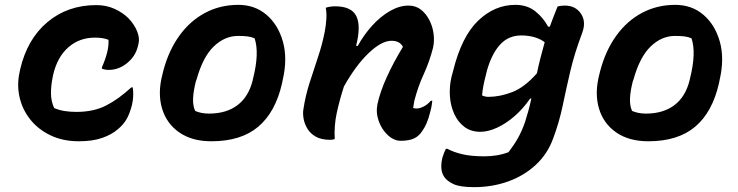

<svg xmlns="http://www.w3.org/2000/svg" viewBox="-20 -570 3040 791"><path d="M377 -549Q418 -549 452 -533.5Q486 -518 509 -495Q533 -470 544.5 -442Q556 -414 551 -392L548 -379Q538 -338 503.5 -310Q469 -282 428 -282Q413 -282 400 -287V-293Q430 -361 427 -406Q405 -415 371 -415Q307 -415 261.5 -375Q216 -335 199 -262L197 -252Q190 -218 190 -186Q190 -154 203 -125Q224 -116 246.5 -112.5Q269 -109 295 -109Q366 -109 417.5 -135.5Q469 -162 521 -210H527Q532 -174 524 -139Q515 -103 502 -80Q489 -57 466 -38Q441 -16 401.5 -2Q362 12 305 12Q239 12 188 -12.5Q137 -37 104.5 -78Q72 -119 60.5 -170Q49 -221 61 -274L63 -284Q92 -409 175.5 -479Q259 -549 377 -549Z M962 -550Q1030 -550 1078 -509Q1126 -468 1145.5 -398.5Q1165 -329 1145 -242L1142 -227Q1115 -108 1044 -48Q973 12 851 12Q771 12 718.5 -24.5Q666 -61 647.5 -123.5Q629 -186 649 -263L653 -279Q675 -362 719 -423Q763 -484 825 -517Q887 -550 962 -550ZM961 -422Q906 -422 861 -379Q816 -336 790 -243L787 -235Q777 -196 775.5 -165.5Q774 -135 784 -113Q809 -102 841 -102Q912 -102 958 -136.5Q1004 -171 1021 -239L1023 -248Q1049 -352 1029 -412Q1016 -418 1000 -420Q984 -422 961 -422Z M1322 -538Q1339 -544 1361 -544Q1428 -544 1448 -503.5Q1468 -463 1447 -381H1454Q1478 -425 1512 -463Q1546 -501 1585.5 -524Q1625 -547 1663 -547Q1693 -547 1714.5 -530Q1736 -513 1749.5 -486Q1763 -459 1766.5 -429Q1770 -399 1764 -373Q1749 -315 1725.5 -264Q1702 -213 1687 -155Q1686 -147 1684.5 -140Q1683 -133 1682 -125Q1686 -124 1689.5 -123.5Q1693 -123 1697 -123Q1709 -123 1725 -131Q1741 -139 1755 -155H1761Q1760 -146 1758.5 -136Q1757 -126 1753 -111Q1746 -82 1737.5 -62.5Q1729 -43 1720 -31Q1707 -10 1686.5 0Q1666 10 1631 10Q1603 10 1578 -13Q1553 -36 1540.5 -70.5Q1528 -105 1535 -141Q1546 -192 1573.5 -252.5Q1601 -313 1640 -377Q1627 -402 1593 -402Q1552 -402 1499 -351.5Q1446 -301 1397 -214Q1379 -158 1367.5 -105.5Q1356 -53 1359 3Q1350 6 1340 6Q1304 6 1281 -7Q1258 -20 1246 -40.5Q1234 -61 1230.5 -82.5Q1227 -104 1230 -120Q1238 -174 1255 -227.5Q1272 -281 1290 -334.5Q1308 -388 1318 -440Q1323 -466 1324.5 -492Q1326 -518 1322 -538Z M2103 -550Q2153 -550 2186.5 -522.5Q2220 -495 2238 -460H2245Q2252 -479 2260 -500Q2268 -521 2277 -543Q2283 -545 2290.5 -546Q2298 -547 2307 -547Q2351 -547 2373.5 -513.5Q2396 -480 2378 -433Q2346 -348 2329 -274.5Q2312 -201 2298 -134Q2284 -67 2259 0Q2236 64 2187.5 109Q2139 154 2073.5 177.5Q2008 201 1933 201Q1875 201 1848.5 188.5Q1822 176 1811 160Q1790 131 1803 78Q1806 68 1809.5 59.5Q1813 51 1817 43H1823Q1849 57 1885 65.5Q1921 74 1976 74Q2001 74 2026 70Q2051 66 2075 57Q2098 27 2114 -1.5Q2130 -30 2143 -67Q2151 -92 2157.5 -116Q2164 -140 2169 -164H2164Q2136 -123 2100.5 -92Q2065 -61 2028 -44Q1991 -27 1959 -27Q1920 -27 1893 -47.5Q1866 -68 1851 -101.5Q1836 -135 1833.5 -174.5Q1831 -214 1840 -253L1847 -279Q1882 -420 1950 -485Q2018 -550 2103 -550ZM1966 -177Q1978 -171 1993 -171Q2039 -171 2090 -190.5Q2141 -210 2192 -268Q2198 -297 2206 -329Q2214 -361 2224 -396Q2206 -410 2181 -417Q2156 -424 2128 -424Q2075 -424 2040.5 -386.5Q2006 -349 1986 -279L1982 -262Q1969 -214 1966 -177Z M2762 -550Q2830 -550 2878 -509Q2926 -468 2945.5 -398.5Q2965 -329 2945 -242L2942 -227Q2915 -108 2844 -48Q2773 12 2651 12Q2571 12 2518.5 -24.5Q2466 -61 2447.5 -123.5Q2429 -186 2449 -263L2453 -279Q2475 -362 2519 -423Q2563 -484 2625 -517Q2687 -550 2762 -550ZM2761 -422Q2706 -422 2661 -379Q2616 -336 2590 -243L2587 -235Q2577 -196 2575.5 -165.5Q2574 -135 2584 -113Q2609 -102 2641 -102Q2712 -102 2758 -136.5Q2804 -171 2821 -239L2823 -248Q2849 -352 2829 -412Q2816 -418 2800 -420Q2784 -422 2761 -422Z"/></svg>

Font: Recursive Mn Csl St
Style: Bold Italic
Weight: 700
Italic angle: -15°
Monospace: yes
Version: Version 1.079;hotconv 1.0.112;makeotfexe 2.5.65598; ttfautoh